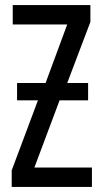

<svg xmlns="http://www.w3.org/2000/svg" viewBox="-20 -734 401 754"><path d="M47 -408V-340H129L26 -65V0H341V-76H115L214 -340H326V-408H244L335 -648V-714H30V-638H244L159 -408Z"/></svg>

Font: Noto Sans UI Condensed
Style: Regular
Weight: 400
Width: 3
Designer: Monotype Design Team
Foundry: Monotype Imaging Inc.
Version: Version 1.901